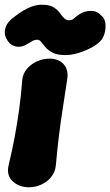

<svg xmlns="http://www.w3.org/2000/svg" viewBox="-40 -770 466 812"><path d="M83 22Q41 22 14 -3Q-13 -28 -4 -69Q12 -136 22.5 -193Q33 -250 41 -307Q49 -364 54 -431Q57 -459 74 -479Q91 -499 116.5 -510.5Q142 -522 169 -522Q209 -522 230 -497.5Q251 -473 244 -433Q234 -366 225 -308.5Q216 -251 209 -193.5Q202 -136 196 -69Q193 -42 176.5 -21.5Q160 -1 135 10.5Q110 22 83 22ZM-9 -600Q-23 -620 -19 -644Q-15 -668 6 -687Q20 -699 40.5 -713.5Q61 -728 86 -739Q111 -750 137 -750Q170 -750 187 -739Q204 -728 213.5 -714.5Q223 -701 233 -691.5Q243 -682 260 -685Q268 -687 276.5 -695Q285 -703 295 -709Q317 -724 344 -724Q371 -724 386 -706L391 -702Q404 -690 406 -668.5Q408 -647 401 -625Q394 -603 377 -589Q352 -568 311.5 -552.5Q271 -537 237 -537Q203 -537 183.5 -547Q164 -557 153 -569.5Q142 -582 134.5 -592Q127 -602 118 -602Q107 -602 98.5 -597.5Q90 -593 79 -586Q56 -570 32.5 -572.5Q9 -575 -6 -595Z"/></svg>

Font: Winky Sans ExtraBold
Style: Italic
Weight: 800
Italic angle: -8.97852°
Designer: Simon Atzbach
Foundry: typofactur
Version: Version 1.205